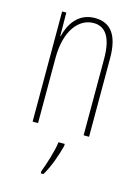

<svg xmlns="http://www.w3.org/2000/svg" viewBox="-116 -602 641 887"><g transform="rotate(15 205.0 -158.0)"><path d="M226 -537C146 -537 108 -474 94 -415H92L91 -527H71V0H97V-311C97 -445 157 -513 226 -513C281 -513 315 -471 315 -365V0H341V-375C341 -488 300 -537 226 -537ZM241 71V61H211C207 101 183 175 169 211V221H182C209 176 229 117 241 71Z"/></g></svg>

Font: Noto Sans Bengali ExtraCondensed Thin
Style: Regular
Weight: 100
Width: 2
Designer: Joana Ranito - Universal Thirst; Jelle Bosma - Monotype Design Team
Foundry: Universal Thirst ehf.
Version: Version 3.000